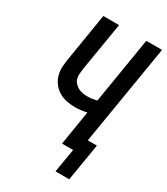

<svg xmlns="http://www.w3.org/2000/svg" viewBox="-215 -829 936 1076"><g transform="rotate(30 252.5 -291.0)"><path d="M417 153H328L354 0H282L318 -222Q300 -218 280.5 -215.5Q261 -213 242 -213Q213 -213 185.5 -219Q158 -225 135.5 -239Q113 -253 97 -274.5Q81 -296 74 -322.5Q67 -349 69 -377.5Q71 -406 76 -435L125 -735H227L175 -421Q173 -404 171.5 -388Q170 -372 174 -357.5Q178 -343 188.5 -331.5Q199 -320 211.5 -313Q224 -306 239.5 -303Q255 -300 271 -300Q286 -300 301.5 -302Q317 -304 333 -308L403 -735H505L398 -88H457Z"/></g></svg>

Font: Iosevka SS18 Semibold
Style: Italic
Weight: 600
Italic angle: -9°
Monospace: yes
Designer: Belleve Invis
Foundry: Belleve Invis
Version: Version 25.1.1; ttfautohint (v1.8.4)